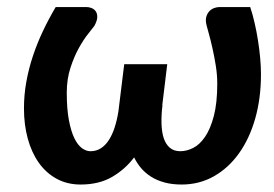

<svg xmlns="http://www.w3.org/2000/svg" viewBox="-20 -504 758 532"><path d="M230.5 -85Q246.6 -85 259.3 -93Q272 -101.1 281.5 -115.7Q291 -130.4 297.6 -150.6Q304.2 -170.9 308.1 -195.3L324.2 -326.2H443.4L429.7 -212.9H430.2Q426.8 -185.1 427.5 -161.4Q428.2 -137.7 433.8 -120.8Q439.5 -104 450.7 -94.5Q461.9 -85 479.5 -85Q497.1 -85 515.1 -94Q533.2 -103 548.1 -124.8Q563 -146.5 572.5 -182.6Q582 -218.8 582 -272.5Q582 -296.4 577.9 -322.3Q573.7 -348.1 568.6 -370.8Q563.5 -393.6 558.8 -410.2Q554.2 -426.8 552.7 -432.6Q548.8 -447.3 551.5 -457Q554.2 -466.8 560.1 -472.9Q565.9 -479 573.5 -481.7Q581.1 -484.4 587.4 -484.4H673.3Q680.2 -463.9 685.5 -440.4Q690.9 -417 694.8 -392.3Q698.7 -367.7 700.9 -343.5Q703.1 -319.3 703.1 -297.9Q703.1 -231.9 687.3 -176Q671.4 -120.1 642.3 -79.3Q613.3 -38.6 572.8 -15.6Q532.2 7.3 483.4 7.3Q457 7.3 436.3 1.7Q415.5 -3.9 399.4 -13.9Q383.3 -23.9 371.3 -37.8Q359.4 -51.8 351.6 -67.9Q327.1 -35.2 290.8 -13.9Q254.4 7.3 203.6 7.3Q166 7.3 136.7 -8.8Q107.4 -24.9 87.4 -53.2Q67.4 -81.5 56.9 -120.1Q46.4 -158.7 46.4 -203.6Q46.4 -241.2 53 -277.6Q59.6 -314 71.3 -349.1Q83 -384.3 99.1 -418.2Q115.2 -452.1 134.3 -484.4H220.7Q226.6 -484.4 233.6 -481.7Q240.7 -479 245.1 -472.9Q249.5 -466.8 249.5 -457Q249.5 -447.3 241.7 -432.6Q236.8 -425.8 224.4 -410.4Q211.9 -395 198.7 -371.3Q185.5 -347.7 175.3 -316.4Q165 -285.2 165 -247.1Q165 -202.1 170.9 -171.1Q176.8 -140.1 186 -121.1Q195.3 -102.1 207 -93.5Q218.8 -85 230.5 -85Z"/></svg>

Font: Carlito
Style: Bold Italic
Weight: 700
Italic angle: -7°
Designer: Lukasz Dziedzic
Foundry: tyPoland Lukasz Dziedzic
Version: Version 1.104